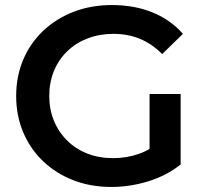

<svg xmlns="http://www.w3.org/2000/svg" viewBox="-20 -730 812 760"><path d="M421 10Q339 10 270.5 -16.5Q202 -43 151 -91.5Q100 -140 72 -206Q44 -272 44 -350Q44 -428 72 -494Q100 -560 151.5 -608.5Q203 -657 272 -683.5Q341 -710 423 -710Q512 -710 583.5 -681Q655 -652 704 -596L622 -516Q581 -557 533.5 -576.5Q486 -596 429 -596Q374 -596 327 -578Q280 -560 246 -527Q212 -494 193.5 -449Q175 -404 175 -350Q175 -297 193.5 -252Q212 -207 246 -173.5Q280 -140 326 -122Q372 -104 428 -104Q480 -104 528.5 -120.5Q577 -137 621 -176L695 -79Q640 -35 567.5 -12.5Q495 10 421 10ZM572 -96V-358H695V-79Z"/></svg>

Font: MOST Montserrat SemiBold
Style: Regular
Weight: 600
Designer: Julieta Ulanovsky
Foundry: Julieta Ulanovsky
Version: Version 8.000;March 11, 2024;FontCreator 15.0.0.2926 64-bit